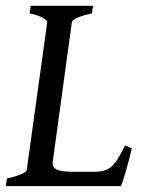

<svg xmlns="http://www.w3.org/2000/svg" viewBox="-21 -635 501 655"><path d="M428.7 -128.9Q418.9 -86.9 408.2 -50.5Q397.5 -14.2 391.6 0H-1L2.4 -25.9Q33.2 -32.7 51.5 -41Q69.8 -49.3 70.3 -55.7L140.1 -559.1Q140.6 -564.9 126 -573.7Q111.3 -582.5 80.1 -589.4L83.5 -615.2H296.4L292.5 -589.4Q227.1 -574.7 224.1 -559.1L158.7 -81.5Q156.7 -64 172.9 -56.4Q189 -48.8 237.8 -48.8H296.4Q323.7 -48.8 341.1 -55.4Q358.4 -62 372.8 -81.5Q387.2 -101.1 405.8 -139.2Z"/></svg>

Font: Gentium Book Plus
Style: Italic
Weight: 400
Italic angle: -8°
Designer: Victor Gaultney, Annie Olsen, Iska Routamaa, Becca Hirsbrunner
Foundry: SIL International
Version: Version 6.101